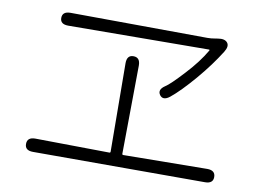

<svg xmlns="http://www.w3.org/2000/svg" viewBox="-70 -781 1140 839"><g transform="rotate(10 500.0 -361.5)"><path d="M123 -47Q87 -47 87 -76Q87 -106 123 -106L452 -102Q457 -102 457 -107L454 -499Q454 -535 483 -535Q513 -535 513 -499L509 -107Q509 -102 514 -102L886 -106Q922 -106 922 -76Q922 -47 886 -47ZM672 -389Q643 -366 627 -388Q612 -410 642 -430Q663 -443 720 -505Q774 -563 805 -617Q807 -621 802 -621L179 -617Q143 -617 143 -645Q143 -674 179 -674L787 -670Q804 -670 820 -673L833 -675Q863 -680 875 -665Q887 -650 870 -623Q830 -559 773 -492Q713 -422 672 -389Z"/></g></svg>

Font: Resource Han Rounded KR Light
Style: Regular
Weight: 300
Designer: Cyano Hao (round all glyphs); Ryoko NISHIZUKA 西塚涼子 (kana, bopomofo & ideographs); Paul D. Hunt (Latin, Greek & Cyrillic)
Foundry: Cyano Hao
Version: 0.990